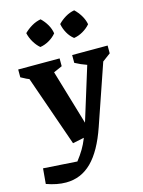

<svg xmlns="http://www.w3.org/2000/svg" viewBox="-168 -813 816 1093"><g transform="rotate(-15 240.0 -266.5)"><path d="M-32 179 -24 89 175 102Q199 71 215 44Q231 17 243 -13Q255 -43 268 -81L392 -481H489L343 -56Q298 75 234.5 138Q171 201 83 201Q56 201 27.5 195.5Q-1 190 -32 179ZM178 -5 12 -481H161L295 -29ZM118 -396Q83 -402 49.5 -414.5Q16 -427 -15 -445V-491H229V-445ZM446 -396Q409 -402 372.5 -414.5Q336 -427 303 -445V-491H512V-445ZM182 -734Q203 -714 217.5 -689Q232 -664 236 -637Q219 -616 193 -601Q167 -586 140 -582Q120 -599 104.5 -625Q89 -651 83 -679Q103 -699 128.5 -714Q154 -729 182 -734ZM380 -734Q401 -714 416 -689Q431 -664 436 -637Q418 -616 392 -601Q366 -586 339 -582Q317 -599 302.5 -625Q288 -651 283 -679Q302 -699 327 -714Q352 -729 380 -734Z"/></g></svg>

Font: Piazzolla 24pt
Style: Bold
Weight: 700
Designer: Juan Pablo del Peral
Foundry: Huerta Tipografica
Version: Version 2.005